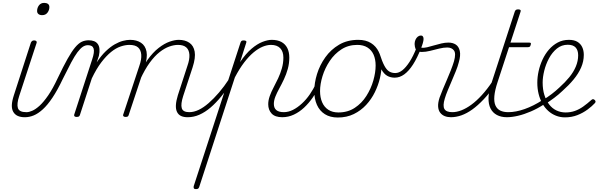

<svg xmlns="http://www.w3.org/2000/svg" viewBox="-20 -795 4145 1330"><path d="M151 17Q123 17 103 8Q83 -1 72 -20Q61 -39 62 -67Q63 -95 76 -135L194 -500Q198 -508 203 -511.5Q208 -515 217 -515Q226 -515 231 -510.5Q236 -506 234 -499L113 -130Q95 -75 104 -46.5Q113 -18 162 -18Q170 -18 173.5 -12.5Q177 -7 175.5 -0.5Q174 6 168.5 11.5Q163 17 151 17ZM272 -690Q256 -690 246.5 -697.5Q237 -705 237 -719Q237 -741 250 -758Q263 -775 286 -775Q302 -775 312 -768Q322 -761 322 -746Q322 -725 309 -707.5Q296 -690 272 -690Z M153 17Q144 17 140 11.5Q136 6 137.5 -0.5Q139 -7 146 -12.5Q153 -18 165 -18Q181 -18 204 -28Q227 -38 254.5 -63Q282 -88 314 -134.5Q346 -181 380 -254Q419 -336 448 -387.5Q477 -439 500.5 -467Q524 -495 546 -505.5Q568 -516 595 -516Q605 -516 607.5 -511Q610 -506 608 -499Q606 -492 600.5 -487Q595 -482 589 -482Q570 -482 553 -470.5Q536 -459 516.5 -433Q497 -407 473 -362Q449 -317 415 -248Q378 -170 343.5 -118.5Q309 -67 276.5 -37.5Q244 -8 213.5 4.5Q183 17 153 17Z M511 15Q501 15 496.5 11Q492 7 494 -1L618 -382Q636 -435 628.5 -458.5Q621 -482 589 -482Q581 -482 577 -487Q573 -492 574 -499Q575 -506 580.5 -511Q586 -516 594 -516Q615 -516 631 -510Q647 -504 657 -490.5Q667 -477 669 -456Q671 -435 665 -408L650 -363Q681 -410 713 -440.5Q745 -471 775 -488Q805 -505 832 -512Q859 -519 881 -519Q926 -519 956.5 -499Q987 -479 995 -437.5Q1003 -396 981 -328L872 0Q870 8 865.5 11.5Q861 15 850 15Q841 15 836 11Q831 7 833 0L945 -338Q961 -383 958.5 -416Q956 -449 936.5 -466.5Q917 -484 876 -484Q848 -484 815.5 -473Q783 -462 749.5 -435Q716 -408 682 -363.5Q648 -319 616 -252L534 0Q532 8 527 11.5Q522 15 511 15ZM1279 17Q1253 17 1234.5 8.5Q1216 0 1206.5 -19Q1197 -38 1198.5 -67Q1200 -96 1212 -135L1278 -338Q1294 -383 1292 -416Q1290 -449 1270.5 -466.5Q1251 -484 1213 -484Q1185 -484 1152.5 -472.5Q1120 -461 1085.5 -434Q1051 -407 1017 -360.5Q983 -314 951 -244H933Q963 -326 1001 -379Q1039 -432 1079 -463Q1119 -494 1155 -506.5Q1191 -519 1218 -519Q1262 -519 1291.5 -499Q1321 -479 1328.5 -437.5Q1336 -396 1314 -328L1249 -130Q1231 -74 1239 -46Q1247 -18 1291 -18Q1297 -18 1299.5 -12.5Q1302 -7 1301.5 -0.5Q1301 6 1295.5 11.5Q1290 17 1279 17Z M1280 17Q1271 17 1267 11.5Q1263 6 1264.5 -0.5Q1266 -7 1272.5 -12.5Q1279 -18 1291 -18Q1323 -18 1356.5 -34Q1390 -50 1425.5 -81Q1461 -112 1497 -154Q1533 -196 1567 -248Q1573 -258 1581 -256.5Q1589 -255 1592.5 -247Q1596 -239 1589 -230Q1551 -174 1513.5 -128Q1476 -82 1438.5 -50Q1401 -18 1361.5 -0.5Q1322 17 1280 17Z M1337 515Q1325 515 1322.5 508.5Q1320 502 1322 494L1646 -500Q1649 -508 1653 -511.5Q1657 -515 1668 -515Q1678 -515 1683.5 -511.5Q1689 -508 1686 -500L1643 -365Q1683 -424 1722.5 -457.5Q1762 -491 1798.5 -505Q1835 -519 1862 -519Q1902 -519 1929 -504.5Q1956 -490 1970 -462.5Q1984 -435 1984 -396Q1984 -355 1973.5 -317.5Q1963 -280 1947 -246Q1931 -212 1914.5 -182Q1898 -152 1887.5 -125.5Q1877 -99 1877 -75Q1877 -47 1894 -32.5Q1911 -18 1947 -18Q1953 -18 1956 -12.5Q1959 -7 1957.5 -0.5Q1956 6 1951 11.5Q1946 17 1936 17Q1885 17 1861.5 -8.5Q1838 -34 1838 -73Q1838 -100 1848.5 -129.5Q1859 -159 1875 -189Q1891 -219 1906.5 -252Q1922 -285 1932.5 -321.5Q1943 -358 1943 -396Q1943 -438 1921 -461Q1899 -484 1857 -484Q1830 -484 1799.5 -471.5Q1769 -459 1736.5 -432Q1704 -405 1671.5 -362.5Q1639 -320 1607 -259L1360 500Q1357 508 1352.5 511.5Q1348 515 1337 515Z M1934 17Q1925 17 1921 11.5Q1917 6 1918.5 -0.5Q1920 -7 1926.5 -12.5Q1933 -18 1945 -18Q1978 -18 2009.5 -34Q2041 -50 2071.5 -78Q2102 -106 2126.5 -142Q2151 -178 2169 -216Q2173 -225 2180 -224.5Q2187 -224 2192.5 -218.5Q2198 -213 2195 -204Q2175 -161 2147.5 -121Q2120 -81 2087 -50Q2054 -19 2015.5 -1Q1977 17 1934 17Z M2320 19Q2267 19 2230.5 -4Q2194 -27 2175.5 -68.5Q2157 -110 2157 -164Q2157 -220 2176 -282Q2195 -344 2233.5 -398Q2272 -452 2329 -485.5Q2386 -519 2462 -519Q2514 -519 2549.5 -497Q2585 -475 2604 -435.5Q2623 -396 2623 -343Q2623 -301 2611.5 -252.5Q2600 -204 2576.5 -156Q2553 -108 2516.5 -68.5Q2480 -29 2431 -5Q2382 19 2320 19ZM2324 -16Q2389 -16 2437.5 -48Q2486 -80 2518 -130.5Q2550 -181 2566 -237Q2582 -293 2582 -341Q2582 -384 2568 -416Q2554 -448 2525.5 -466Q2497 -484 2455 -484Q2393 -484 2345 -453Q2297 -422 2264 -372.5Q2231 -323 2214 -267.5Q2197 -212 2197 -164Q2197 -120 2211.5 -86.5Q2226 -53 2254.5 -34.5Q2283 -16 2324 -16Z M2714 -257Q2685 -257 2662 -270Q2639 -283 2620.5 -316.5Q2602 -350 2581 -410Q2579 -419 2585 -424Q2591 -429 2599 -430Q2607 -431 2610 -422Q2627 -369 2642.5 -340Q2658 -311 2676 -300Q2694 -289 2718 -289Q2743 -289 2767.5 -308.5Q2792 -328 2817 -366.5Q2842 -405 2865 -463Q2868 -470 2874 -473.5Q2880 -477 2886.5 -477Q2893 -477 2897 -474Q2901 -471 2898 -464Q2870 -393 2841 -348Q2812 -303 2780.5 -280Q2749 -257 2714 -257Z M3104 17Q3080 17 3061 9.5Q3042 2 3029.5 -14Q3017 -30 3015 -56Q3013 -82 3025 -119Q3034 -144 3047 -175Q3060 -206 3074.5 -239.5Q3089 -273 3102.5 -307Q3116 -341 3125 -371Q3140 -425 3124.5 -445.5Q3109 -466 3078 -466Q3053 -466 3022.5 -458.5Q2992 -451 2960.5 -443Q2929 -435 2901 -435Q2885 -435 2874 -440.5Q2863 -446 2858 -458Q2853 -470 2852 -490Q2852 -506 2858 -519.5Q2864 -533 2874 -541Q2884 -549 2896 -549Q2905 -549 2909.5 -542.5Q2914 -536 2914 -525Q2914 -514 2909 -496.5Q2904 -479 2898 -465Q2916 -462 2938.5 -467.5Q2961 -473 2986.5 -480.5Q3012 -488 3037.5 -494Q3063 -500 3086 -500Q3116 -500 3137 -486.5Q3158 -473 3165 -442Q3172 -411 3158 -363Q3151 -335 3137.5 -302Q3124 -269 3109.5 -235Q3095 -201 3082 -170Q3069 -139 3061 -112Q3046 -62 3058.5 -40Q3071 -18 3114 -18Q3122 -18 3125 -12.5Q3128 -7 3126.5 -0.5Q3125 6 3119.5 11.5Q3114 17 3104 17Z M3102 17Q3093 17 3089 11.5Q3085 6 3086.5 -0.5Q3088 -7 3094.5 -12.5Q3101 -18 3113 -18Q3143 -18 3176.5 -31Q3210 -44 3245.5 -70Q3281 -96 3318 -136.5Q3355 -177 3392 -232Q3400 -244 3407.5 -242Q3415 -240 3418 -230.5Q3421 -221 3415 -212Q3372 -151 3331 -107.5Q3290 -64 3251.5 -36.5Q3213 -9 3176 4Q3139 17 3102 17Z M3492 17Q3451 17 3422 1.5Q3393 -14 3378 -43.5Q3363 -73 3364 -117Q3365 -161 3384 -218L3546 -715Q3549 -723 3554 -726.5Q3559 -730 3570 -730Q3580 -730 3584.5 -726Q3589 -722 3586 -714L3516 -500H3644Q3655 -500 3657 -496Q3659 -492 3656 -484Q3654 -474 3649 -471Q3644 -468 3634 -468H3506L3427 -227Q3408 -170 3404.5 -129.5Q3401 -89 3412 -64.5Q3423 -40 3445.5 -29Q3468 -18 3501 -18Q3509 -18 3512 -12.5Q3515 -7 3514.5 -0.5Q3514 6 3508 11.5Q3502 17 3492 17Z M3490 17Q3481 17 3477.5 11.5Q3474 6 3476.5 -0.5Q3479 -7 3485.5 -12.5Q3492 -18 3501 -18Q3553 -18 3614 -39.5Q3675 -61 3737 -101Q3743 -105 3748 -102.5Q3753 -100 3756.5 -94.5Q3760 -89 3759 -82.5Q3758 -76 3750 -73Q3704 -43 3657.5 -23Q3611 -3 3568.5 7Q3526 17 3490 17Z M3740 -102Q3772 -121 3801.5 -143.5Q3831 -166 3855 -189Q3894 -224 3923.5 -260Q3953 -296 3969 -334.5Q3985 -373 3985 -412Q3985 -447 3967.5 -466Q3950 -485 3913 -485Q3870 -485 3837.5 -458.5Q3805 -432 3783 -391Q3761 -350 3750 -305Q3739 -260 3739 -223Q3739 -175 3751 -137Q3763 -99 3784 -71.5Q3805 -44 3834.5 -30Q3864 -16 3898 -16Q3932 -16 3962 -26.5Q3992 -37 4020 -57Q4048 -77 4077 -103Q4084 -109 4089 -108Q4094 -107 4099 -103Q4103 -100 4105 -93.5Q4107 -87 4100 -80Q4082 -60 4050.5 -36.5Q4019 -13 3979.5 2.5Q3940 18 3893 18Q3861 18 3831.5 6.5Q3802 -5 3778 -26.5Q3754 -48 3737 -78Q3720 -108 3711 -144.5Q3702 -181 3702 -222Q3702 -261 3711 -302Q3720 -343 3738 -382Q3756 -421 3782.5 -451.5Q3809 -482 3843.5 -500.5Q3878 -519 3921 -519Q3957 -519 3979.5 -505.5Q4002 -492 4013 -468.5Q4024 -445 4024 -415Q4024 -370 4005.5 -327.5Q3987 -285 3953.5 -244.5Q3920 -204 3877 -166Q3850 -140 3819 -117Q3788 -94 3756 -73Z"/></svg>

Font: Playwrite BE VLG Thin
Style: Regular
Weight: 250
Designer: Veronika Burian, José Scaglione
Foundry: TypeTogether
Version: Version 1.002